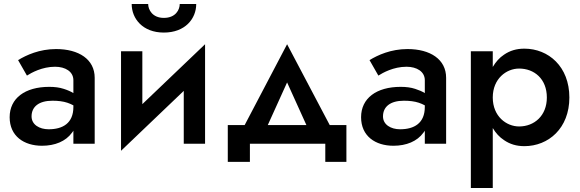

<svg xmlns="http://www.w3.org/2000/svg" viewBox="-20 -715 2886 955"><path d="M114 -339C136 -353 189 -383 254 -383C305 -383 345 -359 345 -316V-252C332 -260 316 -267 297 -273C276 -280 252 -283 225 -283C104 -283 28 -226 28 -132C28 -38 99 10 189 10C253 10 307 -12 338 -55C341 -58 343 -62 345 -65V0H451V-328C451 -420 372 -471 259 -471C176 -471 111 -441 70 -416ZM137 -136C137 -184 173 -214 241 -214C269 -214 294 -211 315 -204C325 -201 335 -196 345 -191V-183C345 -102 292 -72 222 -72C176 -72 137 -95 137 -136Z M635 -695C635 -622 690 -553 795 -553C901 -553 956 -622 956 -695H874C874 -667 854 -626 795 -626C738 -626 717 -667 717 -695ZM688 -460H582V35L894 -263V0H1000V-495L688 -197Z M1598 0V90H1703V-93H1620L1408 -495L1197 -93H1113V90H1223V0ZM1408 -305 1504 -93H1312Z M1862 -339C1884 -353 1937 -383 2002 -383C2053 -383 2093 -359 2093 -316V-252C2080 -260 2064 -267 2045 -273C2024 -280 2000 -283 1973 -283C1852 -283 1776 -226 1776 -132C1776 -38 1847 10 1937 10C2001 10 2055 -12 2086 -55C2089 -58 2091 -62 2093 -65V0H2199V-328C2199 -420 2120 -471 2007 -471C1924 -471 1859 -441 1818 -416ZM1885 -136C1885 -184 1921 -214 1989 -214C2017 -214 2042 -211 2063 -204C2073 -201 2083 -196 2093 -191V-183C2093 -102 2040 -72 1970 -72C1924 -72 1885 -95 1885 -136Z M2431 220V-78C2446 -53 2464 -33 2487 -18C2516 2 2549 12 2588 12C2708 12 2812 -77 2812 -230C2812 -384 2708 -473 2588 -473C2549 -473 2516 -463 2487 -443C2464 -428 2446 -407 2431 -382V-460H2322V220ZM2700 -230C2700 -139 2637 -86 2562 -86C2499 -86 2431 -136 2431 -230C2431 -324 2499 -374 2562 -374C2637 -374 2700 -323 2700 -230Z"/></svg>

Font: Jost Medium
Style: Regular
Weight: 500
Version: Version 3.710